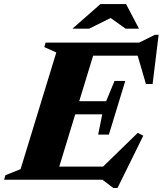

<svg xmlns="http://www.w3.org/2000/svg" viewBox="-55 -878 795 938"><path d="M498.5 40.5 445.5 0H-35L-28.5 -22L45.5 -51.5L220 -621.5L161.5 -648L168 -670H625L702 -708H720L690.5 -467.5H658L617.5 -606H400L332 -383.5H463.5L504.5 -482.5H557L477 -220.5H424.5L444.5 -319.5H312.5L234.5 -64H448.5L618 -229L645 -215L519 40.5ZM299 -738 435.5 -858H561L624 -738H558.5L485.5 -790L380.5 -738Z"/></svg>

Font: Newsreader Text ExtraBold
Style: Italic
Weight: 800
Italic angle: -17°
Designer: Hugues Gentile
Foundry: Production Type
Version: Version 1.001